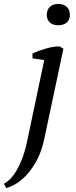

<svg xmlns="http://www.w3.org/2000/svg" viewBox="-93 -749 388 981"><path d="M133 -442 73 -451V-476Q104 -490 142 -501Q180 -512 211 -512L231 -500L134 -43Q119 28 92.5 75Q66 122 37 151Q8 180 -18.5 194Q-45 208 -61 212L-73 190Q-61 184 -45 169.5Q-29 155 -13 129.5Q3 104 18.5 66Q34 28 45 -24ZM146 -673Q146 -699 162 -714Q178 -729 204 -729Q232 -729 248 -714Q264 -699 264 -673Q264 -648 248 -634Q232 -620 204 -620Q178 -620 162 -634Q146 -648 146 -673Z"/></svg>

Font: PTSerif
Style: Italic
Weight: 400
Italic angle: -12°
Designer: A.Korolkova, O.Umpeleva, V.Yefimov
Foundry: ParaType Ltd
Version: Version 1.000W OFL; ttfautohint (v1.2) -l 8 -r 50 -G 200 -x 